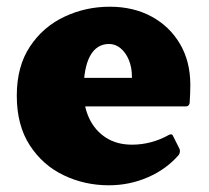

<svg xmlns="http://www.w3.org/2000/svg" viewBox="-20 -536 623 572"><path d="M304 16Q232 16 169.5 -14Q107 -44 68.5 -103.5Q30 -163 30 -251Q30 -338 69 -397Q108 -456 171.5 -486Q235 -516 307 -516Q377 -516 431 -487Q485 -458 516 -405.5Q547 -353 547 -283Q547 -271 546.5 -258Q546 -245 545 -229Q543 -219 534 -219H218V-304H402L373 -293Q373 -298 373 -301Q373 -304 373 -308Q373 -335 364 -357Q355 -379 339.5 -392Q324 -405 305 -405Q268 -405 248.5 -369.5Q229 -334 229 -264Q229 -219 246 -183Q263 -147 295.5 -126Q328 -105 373 -105Q431 -105 483 -134Q493 -139 496 -130L515 -92Q518 -84 513 -75Q476 -32 421 -8Q366 16 304 16Z"/></svg>

Font: Hahmlet Black
Style: Regular
Weight: 900
Version: Version 1.002